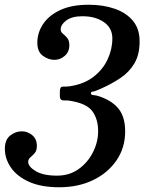

<svg xmlns="http://www.w3.org/2000/svg" viewBox="-52 -780 614 810"><path d="M-31.5 -152.5Q-31.5 -190.5 -9 -208.2Q13.5 -226 40 -226Q64.5 -226 84 -209.8Q103.5 -193.5 103.5 -164.5Q103.5 -144.5 94.5 -134.2Q85.5 -124 76.2 -116.2Q67 -108.5 67 -97Q67 -77 98.8 -58Q130.5 -39 188.5 -39Q241 -39 279.8 -66.8Q318.5 -94.5 340.2 -137.8Q362 -181 362 -226.5Q362 -277 337.8 -310.5Q313.5 -344 242.5 -355Q231.5 -357 221.8 -356.2Q212 -355.5 206.2 -359.2Q200.5 -363 200.5 -377V-394Q200.5 -415 213.2 -414.5Q226 -414 242 -416Q302.5 -425 342.5 -456Q382.5 -487 402.2 -530Q422 -573 422 -618Q422 -662 386.2 -686.8Q350.5 -711.5 296 -711.5Q251.5 -711.5 227.8 -693.8Q204 -676 204 -656.5Q204 -645 213.2 -637.8Q222.5 -630.5 231.5 -620Q240.5 -609.5 240.5 -589Q240.5 -561 221 -544.2Q201.5 -527.5 177.5 -527.5Q152.5 -527.5 129 -544.5Q105.5 -561.5 105.5 -600Q105.5 -642 129.8 -678.5Q154 -715 202 -737.5Q250 -760 322 -760Q383.5 -760 432.2 -743Q481 -726 509 -692Q537 -658 537 -606Q537 -549.5 515 -512.5Q493 -475.5 456 -450.8Q419 -426 374 -406Q347.5 -394 339.5 -393.5Q331.5 -393 331.5 -385.5Q331.5 -379.5 343.2 -378.8Q355 -378 371.5 -372Q425 -352.5 450.5 -318.2Q476 -284 476 -225.5Q476 -157 439.8 -103.8Q403.5 -50.5 340.8 -20.2Q278 10 198 10Q121.5 10 70.5 -13Q19.5 -36 -6 -73.2Q-31.5 -110.5 -31.5 -152.5Z"/></svg>

Font: Besley* Medium
Style: Italic
Weight: 500
Italic angle: -13°
Designer: Owen Earl
Foundry: indestructible type*
Version: Version 3.000; ttfautohint (v1.8.3)